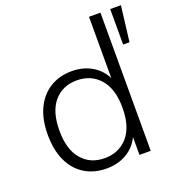

<svg xmlns="http://www.w3.org/2000/svg" viewBox="-134 -845 886 961"><g transform="rotate(-20 308.5 -364.0)"><path d="M272 8Q205 8 155 -23Q105 -54 78 -112Q51 -170 51 -251Q51 -332 78 -389.5Q105 -447 155 -478.5Q205 -510 272 -510Q341 -510 391.5 -474.5Q442 -439 459 -377H447V-736H508V0H448V-126H459Q442 -63 391.5 -27.5Q341 8 272 8ZM280 -44Q356 -44 402.5 -97Q449 -150 449 -251Q449 -352 402.5 -405Q356 -458 280 -458Q204 -458 158.5 -405Q113 -352 113 -251Q113 -150 158.5 -97Q204 -44 280 -44ZM560 -547V-736H617L594 -547Z"/></g></svg>

Font: Mulish ExtraLight Light
Style: Regular
Weight: 300
Version: Version 3.603